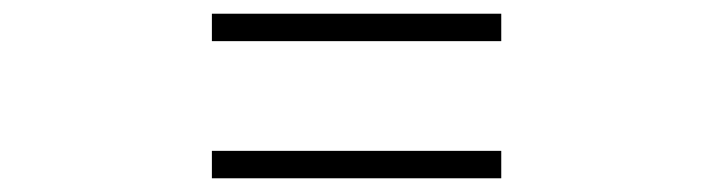

<svg xmlns="http://www.w3.org/2000/svg" viewBox="-20 -520 1040 280"><path d="M711 -460V-500H289V-460ZM711 -260V-300H289V-260Z"/></svg>

Font: Noto Serif CJK SC Light
Style: Regular
Weight: 300
Designer: Ryoko NISHIZUKA 西塚涼子 (kana & ideographs); Frank Grießhammer (Latin, Greek & Cyrillic); Wenlong ZHANG 张文龙 (bopomofo); San
Foundry: Adobe
Version: Version 2.001;hotconv 1.1.0;makeotfexe 2.6.0